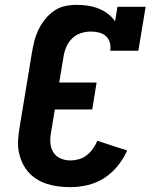

<svg xmlns="http://www.w3.org/2000/svg" viewBox="-20 -763 640 791"><path d="M270 8Q245 8 221 5Q197 2 174.5 -5Q152 -12 132 -24.5Q112 -37 97 -54Q82 -71 72 -92.5Q62 -114 57.5 -137.5Q53 -161 54.5 -185.5Q56 -210 60 -234L112 -549Q116 -572 122 -595.5Q128 -619 139 -641.5Q150 -664 166 -684Q182 -704 203 -718.5Q224 -733 248 -738Q272 -743 296 -743Q319 -743 342 -739.5Q365 -736 385.5 -728Q406 -720 424 -706.5Q442 -693 454 -675L464 -735H580L550 -554H434Q437 -571 432.5 -587.5Q428 -604 416 -614.5Q404 -625 387.5 -629Q371 -633 354 -633Q334 -633 313.5 -626.5Q293 -620 277.5 -605Q262 -590 253.5 -570.5Q245 -551 242 -531L224 -423H378L360 -312H206L190 -216Q186 -195 187.5 -174Q189 -153 199.5 -136Q210 -119 229 -110.5Q248 -102 270 -102Q287 -102 305 -107Q323 -112 337.5 -123.5Q352 -135 363 -150.5Q374 -166 381 -183L504 -143Q489 -109 464.5 -79Q440 -49 408.5 -29Q377 -9 341 -0.5Q305 8 270 8Z"/></svg>

Font: Iosevka Curly Slab XBdEx
Style: Italic
Weight: 800
Width: 7
Italic angle: -9°
Monospace: yes
Designer: Belleve Invis
Foundry: Belleve Invis
Version: Version 11.1.0; ttfautohint (v1.8.3)